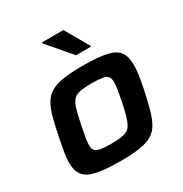

<svg xmlns="http://www.w3.org/2000/svg" viewBox="-171 -857 945 994"><g transform="rotate(-30 301.5 -360.0)"><path d="M266 8Q174 8 122.5 -3.5Q71 -15 50 -42.5Q29 -70 29 -118Q29 -144 34.5 -177.5Q40 -211 49 -255Q62 -320 74 -365Q86 -410 103.5 -440Q121 -470 150 -487Q179 -504 224.5 -511Q270 -518 338 -518Q430 -518 481 -507Q532 -496 552.5 -468Q573 -440 573 -391Q573 -364 568.5 -331Q564 -298 555 -255Q541 -190 528.5 -144.5Q516 -99 499 -69Q482 -39 453.5 -22.5Q425 -6 380 1Q335 8 266 8ZM267 -94Q304 -94 328 -97.5Q352 -101 366.5 -110Q381 -119 390 -137Q399 -155 407 -183.5Q415 -212 424 -255Q431 -292 435.5 -318.5Q440 -345 440 -363Q440 -386 430.5 -397Q421 -408 398.5 -412Q376 -416 336 -416Q290 -416 264 -410.5Q238 -405 224 -388.5Q210 -372 201 -340.5Q192 -309 181 -255Q173 -217 168.5 -190.5Q164 -164 164 -146Q164 -124 173 -113Q182 -102 205 -98Q228 -94 267 -94ZM339 -582 219 -722 220 -728H347L428 -587L427 -582Z"/></g></svg>

Font: Saira SemiExpanded SemiBold
Style: Italic
Weight: 600
Width: 6
Italic angle: -12°
Designer: Hector Gatti with collaboration of the Omnibus-Type team
Foundry: Omnibus-Type
Version: Version 1.101